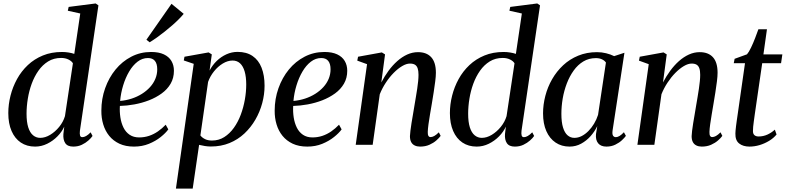

<svg xmlns="http://www.w3.org/2000/svg" viewBox="-20 -837 4543 1110"><path d="M442 -81Q440 -63.5 442.8 -53.8Q445.5 -44 456 -44Q466 -44 478 -50.8Q490 -57.5 504 -72L515 -51Q507 -39 491 -24.8Q475 -10.5 453 0Q431 10.5 403.5 10.5Q370.5 10.5 357.2 -9.5Q344 -29.5 346.5 -62.5L351.5 -105Q338 -75 312.2 -48.8Q286.5 -22.5 253 -6Q219.5 10.5 183 10.5Q135 10.5 100.2 -13Q65.5 -36.5 46.8 -79.8Q28 -123 28 -183Q28 -233.5 40.8 -284Q53.5 -334.5 78.5 -380Q103.5 -425.5 141 -460.8Q178.5 -496 227.8 -516.2Q277 -536.5 338.5 -536.5Q357.5 -536.5 376.2 -533.5Q395 -530.5 409.5 -525.5L444 -759L372 -775L377 -797L533 -817L549 -806ZM401.5 -471Q394.5 -483.5 376.2 -492.8Q358 -502 333.5 -502Q291 -502 258.5 -482Q226 -462 202.2 -428.2Q178.5 -394.5 163.2 -352.8Q148 -311 140.8 -266.2Q133.5 -221.5 133.5 -179.5Q133.5 -132 143.2 -101Q153 -70 171 -55Q189 -40 212.5 -40Q241 -40 270 -57.5Q299 -75 322.2 -103.5Q345.5 -132 355.5 -165.5Z M953 -89Q938 -68 909 -44.8Q880 -21.5 840.8 -5.5Q801.5 10.5 754.5 10.5Q706 10.5 670.2 -6.2Q634.5 -23 611.2 -51.8Q588 -80.5 576.8 -118Q565.5 -155.5 566 -197.5Q566 -265.5 587.8 -326.8Q609.5 -388 648 -435Q686.5 -482 739 -509.2Q791.5 -536.5 853.5 -536.5Q898 -536.5 927.2 -522.8Q956.5 -509 971 -484.5Q985.5 -460 985.5 -428Q985.5 -386 966.5 -353.2Q947.5 -320.5 914.8 -296.8Q882 -273 841.5 -257.2Q801 -241.5 757.2 -233.5Q713.5 -225.5 673 -224.5Q671 -190.5 676 -158Q681 -125.5 694 -99.2Q707 -73 729.5 -57.8Q752 -42.5 784.5 -42.5Q814.5 -42.5 841.5 -51.5Q868.5 -60.5 892.8 -77.2Q917 -94 938 -116ZM835.5 -501.5Q802.5 -501.5 775 -480.2Q747.5 -459 726.5 -423.2Q705.5 -387.5 692 -343.2Q678.5 -299 674.5 -253.5Q709.5 -256.5 741.5 -267Q773.5 -277.5 800.5 -294.5Q827.5 -311.5 847.5 -333.5Q867.5 -355.5 878.2 -381.5Q889 -407.5 889 -436.5Q889 -468.5 875.5 -485Q862 -501.5 835.5 -501.5ZM826.5 -607.5 971.5 -815 1042 -757Q1031 -743.5 1014.2 -726.5Q997.5 -709.5 976.5 -691.2Q955.5 -673 932.8 -654.8Q910 -636.5 887.5 -620.5Q865 -604.5 845 -592.5Z M997 253.5 1100 -468 1042.5 -487.5 1046.5 -509 1186 -534 1204.5 -522.5 1191.5 -429Q1208 -460.5 1233 -484.8Q1258 -509 1289 -523Q1320 -537 1353.5 -537Q1405.5 -537 1440.2 -513.2Q1475 -489.5 1492.2 -445.5Q1509.5 -401.5 1509.5 -341.5Q1509.5 -291 1496 -240.8Q1482.5 -190.5 1456.5 -145.5Q1430.5 -100.5 1393 -65.2Q1355.5 -30 1306.8 -10Q1258 10 1199 10Q1182 10 1164.5 7.2Q1147 4.5 1131 0.5L1094 253.5ZM1138.5 -54Q1148.5 -41 1165.2 -32.8Q1182 -24.5 1205.5 -24.5Q1245 -24.5 1276.5 -44.5Q1308 -64.5 1332 -98Q1356 -131.5 1371.8 -173.5Q1387.5 -215.5 1395.5 -260.8Q1403.5 -306 1403.5 -348.5Q1403.5 -392.5 1394.5 -423.5Q1385.5 -454.5 1368 -470.8Q1350.5 -487 1324.5 -487Q1296.5 -487 1268 -469.8Q1239.5 -452.5 1217 -424.2Q1194.5 -396 1183 -363.5Z M1955 -89Q1940 -68 1911 -44.8Q1882 -21.5 1842.8 -5.5Q1803.5 10.5 1756.5 10.5Q1708 10.5 1672.2 -6.2Q1636.5 -23 1613.2 -51.8Q1590 -80.5 1578.8 -118Q1567.5 -155.5 1568 -197.5Q1568 -265.5 1589.8 -326.8Q1611.5 -388 1650 -435Q1688.5 -482 1741 -509.2Q1793.5 -536.5 1855.5 -536.5Q1900 -536.5 1929.2 -522.8Q1958.5 -509 1973 -484.5Q1987.5 -460 1987.5 -428Q1987.5 -386 1968.5 -353.2Q1949.5 -320.5 1916.8 -296.8Q1884 -273 1843.5 -257.2Q1803 -241.5 1759.2 -233.5Q1715.5 -225.5 1675 -224.5Q1673 -190.5 1678 -158Q1683 -125.5 1696 -99.2Q1709 -73 1731.5 -57.8Q1754 -42.5 1786.5 -42.5Q1816.5 -42.5 1843.5 -51.5Q1870.5 -60.5 1894.8 -77.2Q1919 -94 1940 -116ZM1837.5 -501.5Q1804.5 -501.5 1777 -480.2Q1749.5 -459 1728.5 -423.2Q1707.5 -387.5 1694 -343.2Q1680.5 -299 1676.5 -253.5Q1711.5 -256.5 1743.5 -267Q1775.5 -277.5 1802.5 -294.5Q1829.5 -311.5 1849.5 -333.5Q1869.5 -355.5 1880.2 -381.5Q1891 -407.5 1891 -436.5Q1891 -468.5 1877.5 -485Q1864 -501.5 1837.5 -501.5Z M2184.5 -360.5Q2203 -396 2226.2 -427.8Q2249.5 -459.5 2276.8 -483.8Q2304 -508 2334.2 -521.8Q2364.5 -535.5 2396.5 -535.5Q2446.5 -535.5 2473.2 -506Q2500 -476.5 2500 -416.5Q2500 -396.5 2496.2 -366.8Q2492.5 -337 2487.2 -303.5Q2482 -270 2476.5 -237.5Q2471.5 -208 2466.2 -177Q2461 -146 2457.2 -119Q2453.5 -92 2453 -74.5Q2452.5 -58.5 2456.8 -51.5Q2461 -44.5 2469 -44.5Q2479 -44.5 2490.5 -50.8Q2502 -57 2517 -72L2527.5 -51.5Q2519 -39.5 2502.5 -25Q2486 -10.5 2462.5 0Q2439 10.5 2408.5 10.5Q2391 10.5 2377.5 4Q2364 -2.5 2357 -15.8Q2350 -29 2350 -50Q2350.5 -61.5 2352.8 -81.2Q2355 -101 2359 -125.2Q2363 -149.5 2367.5 -175.5Q2372 -201.5 2376 -226.5Q2380 -250.5 2384.2 -275.5Q2388.5 -300.5 2392 -324Q2395.5 -347.5 2397.5 -368Q2399.5 -388.5 2399.5 -404.5Q2399.5 -428 2394.5 -442.2Q2389.5 -456.5 2378.8 -463Q2368 -469.5 2350 -469.5Q2329.5 -469.5 2305 -455Q2280.5 -440.5 2256 -415.8Q2231.5 -391 2210.5 -359Q2189.5 -327 2175.5 -292L2134.5 0H2036.5L2102 -466L2045.5 -486.5L2050 -509L2187.5 -534L2206 -522.5Z M2995 -81Q2993 -63.5 2995.8 -53.8Q2998.5 -44 3009 -44Q3019 -44 3031 -50.8Q3043 -57.5 3057 -72L3068 -51Q3060 -39 3044 -24.8Q3028 -10.5 3006 0Q2984 10.5 2956.5 10.5Q2923.5 10.5 2910.2 -9.5Q2897 -29.5 2899.5 -62.5L2904.5 -105Q2891 -75 2865.2 -48.8Q2839.5 -22.5 2806 -6Q2772.5 10.5 2736 10.5Q2688 10.5 2653.2 -13Q2618.5 -36.5 2599.8 -79.8Q2581 -123 2581 -183Q2581 -233.5 2593.8 -284Q2606.5 -334.5 2631.5 -380Q2656.5 -425.5 2694 -460.8Q2731.5 -496 2780.8 -516.2Q2830 -536.5 2891.5 -536.5Q2910.5 -536.5 2929.2 -533.5Q2948 -530.5 2962.5 -525.5L2997 -759L2925 -775L2930 -797L3086 -817L3102 -806ZM2954.5 -471Q2947.5 -483.5 2929.2 -492.8Q2911 -502 2886.5 -502Q2844 -502 2811.5 -482Q2779 -462 2755.2 -428.2Q2731.5 -394.5 2716.2 -352.8Q2701 -311 2693.8 -266.2Q2686.5 -221.5 2686.5 -179.5Q2686.5 -132 2696.2 -101Q2706 -70 2724 -55Q2742 -40 2765.5 -40Q2794 -40 2823 -57.5Q2852 -75 2875.2 -103.5Q2898.5 -132 2908.5 -165.5Z M3521.5 -83Q3518.5 -61 3524.2 -52.5Q3530 -44 3540.5 -44Q3550 -44 3561.8 -51Q3573.5 -58 3587 -72.5L3598.5 -51.5Q3591.5 -41.5 3576 -26.8Q3560.5 -12 3537.5 -0.8Q3514.5 10.5 3486 10.5Q3454 10.5 3438.2 -8.5Q3422.5 -27.5 3425.5 -61.5L3433 -108Q3418.5 -77.5 3394.8 -50.5Q3371 -23.5 3340 -6.5Q3309 10.5 3273 10.5Q3226.5 10.5 3192 -12.8Q3157.5 -36 3138.5 -79Q3119.5 -122 3119.5 -181.5Q3119.5 -232 3132.8 -283Q3146 -334 3172 -379.2Q3198 -424.5 3235.8 -459.8Q3273.5 -495 3322.8 -515.2Q3372 -535.5 3431.5 -535.5Q3458.5 -535.5 3484 -529.2Q3509.5 -523 3530.5 -512.5L3590 -532ZM3483 -475.5Q3475 -487 3460.2 -494Q3445.5 -501 3425 -501Q3384.5 -501 3352.5 -481.8Q3320.5 -462.5 3296.8 -429.5Q3273 -396.5 3257 -354.8Q3241 -313 3233.2 -267.8Q3225.5 -222.5 3225.5 -179Q3225.5 -130.5 3235 -99.8Q3244.5 -69 3261.5 -54.5Q3278.5 -40 3300.5 -40Q3322.5 -40 3343 -50.5Q3363.5 -61 3381.8 -79.5Q3400 -98 3414.5 -122Q3429 -146 3437.5 -173Z M3813 -360.5Q3831.5 -396 3854.8 -427.8Q3878 -459.5 3905.2 -483.8Q3932.5 -508 3962.8 -521.8Q3993 -535.5 4025 -535.5Q4075 -535.5 4101.8 -506Q4128.5 -476.5 4128.5 -416.5Q4128.5 -396.5 4124.8 -366.8Q4121 -337 4115.8 -303.5Q4110.5 -270 4105 -237.5Q4100 -208 4094.8 -177Q4089.5 -146 4085.8 -119Q4082 -92 4081.5 -74.5Q4081 -58.5 4085.2 -51.5Q4089.5 -44.5 4097.5 -44.5Q4107.5 -44.5 4119 -50.8Q4130.5 -57 4145.5 -72L4156 -51.5Q4147.5 -39.5 4131 -25Q4114.5 -10.5 4091 0Q4067.5 10.5 4037 10.5Q4019.5 10.5 4006 4Q3992.5 -2.5 3985.5 -15.8Q3978.5 -29 3978.5 -50Q3979 -61.5 3981.2 -81.2Q3983.5 -101 3987.5 -125.2Q3991.5 -149.5 3996 -175.5Q4000.5 -201.5 4004.5 -226.5Q4008.5 -250.5 4012.8 -275.5Q4017 -300.5 4020.5 -324Q4024 -347.5 4026 -368Q4028 -388.5 4028 -404.5Q4028 -428 4023 -442.2Q4018 -456.5 4007.2 -463Q3996.5 -469.5 3978.5 -469.5Q3958 -469.5 3933.5 -455Q3909 -440.5 3884.5 -415.8Q3860 -391 3839 -359Q3818 -327 3804 -292L3763 0H3665L3730.5 -466L3674 -486.5L3678.5 -509L3816 -534L3834.5 -522.5Z M4343.5 -175.5Q4340 -151 4337.8 -134Q4335.5 -117 4334.2 -104Q4333 -91 4333 -79Q4333 -63 4341.8 -55.5Q4350.5 -48 4365.5 -48Q4393 -48 4417.2 -59.2Q4441.5 -70.5 4459.5 -87.5L4469.5 -59.5Q4452.5 -38.5 4426.5 -22.8Q4400.5 -7 4371.2 1.8Q4342 10.5 4313 10.5Q4276 10.5 4253.2 -7.5Q4230.5 -25.5 4231.5 -65Q4231.5 -72 4232.5 -82.8Q4233.5 -93.5 4235.2 -108Q4237 -122.5 4239.5 -140.2Q4242 -158 4245 -178L4287 -471.5H4222L4227 -497L4298.5 -523Q4309 -535 4321.8 -561.5Q4334.5 -588 4345.8 -617.5Q4357 -647 4364.5 -668H4414L4393.5 -522.5H4503L4495.5 -471.5H4386.5Z"/></svg>

Font: Merriweather 96pt
Style: Italic
Weight: 400
Italic angle: -7.8°
Version: Version 2.101